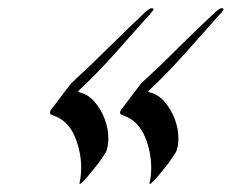

<svg xmlns="http://www.w3.org/2000/svg" viewBox="-20 -414 563 466"><path d="M348 -394Q353 -394 352.5 -391Q352 -388 348 -385Q348 -382 346 -382Q304 -335 260 -285.5Q216 -236 169 -192Q171 -192 173 -190Q194 -185 209.5 -167Q225 -149 234 -125.5Q243 -102 243 -78Q243 -62 239 -50Q238 -45 230 -34Q222 -23 219 -18Q212 -9 198.5 7.5Q185 24 177 31Q173 33 173 32Q173 31 173 30Q177 14 177 -7Q177 -45 162 -81.5Q147 -118 116 -131Q108 -134 104 -136Q100 -138 102 -144Q103 -148 112 -158Q122 -172 132.5 -185.5Q143 -199 153 -212L201 -257Q234 -289 267 -321.5Q300 -354 333 -385Q336 -387 340 -390.5Q344 -394 348 -394ZM518 -394Q523 -394 522.5 -391Q522 -388 518 -385Q518 -382 516 -382Q474 -335 430 -285.5Q386 -236 339 -192Q341 -192 343 -190Q364 -185 379.5 -167Q395 -149 404 -125.5Q413 -102 413 -78Q413 -62 409 -50Q408 -45 400 -34Q392 -23 389 -18Q382 -9 368.5 7.5Q355 24 347 31Q343 33 343 32Q343 31 343 30Q347 14 347 -7Q347 -45 332 -81.5Q317 -118 286 -131Q278 -134 274 -136Q270 -138 272 -144Q273 -148 282 -158Q292 -172 302.5 -185.5Q313 -199 323 -212L371 -257Q403 -289 436.5 -321.5Q470 -354 503 -385Q506 -387 510 -390.5Q514 -394 518 -394Z"/></svg>

Font: My Soul
Style: Regular
Weight: 400
Designer: Robert E. Leuschke
Foundry: Robert E. Leuschke
Version: Version 1.010; ttfautohint (v1.8.4.7-5d5b)